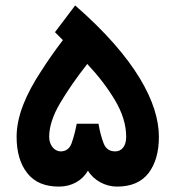

<svg xmlns="http://www.w3.org/2000/svg" viewBox="-20 -691 650 711"><path d="M305.7 -59.1C326.7 -23.4 369.6 0 413.1 0C465.3 0 504.4 -16.6 530.3 -50.3C555.7 -84 568.4 -128.4 568.4 -184.6C568.4 -308.6 483.9 -474.6 258.3 -670.9L183.6 -571.8L212.9 -542.5C184.1 -504.9 156.7 -465.8 130.9 -425.3C78.1 -344.7 41.5 -262.7 41.5 -184.6C41.5 -127.9 54.7 -83 81.1 -49.8C106.9 -16.6 146 0 198.2 0C245.1 0 284.7 -22 305.7 -59.1ZM162.1 -184.1C162.1 -221.7 175.8 -263.7 202.6 -309.1C229.5 -354.5 262.7 -402.8 303.2 -454.1C343.3 -411.6 377.4 -367.2 405.3 -320.8C433.1 -274.4 447.3 -228.5 447.3 -184.1C447.3 -149.4 430.2 -130.4 406.7 -130.4C385.7 -130.4 371.6 -140.1 363.8 -160.2C356 -180.2 349.6 -204.1 344.7 -232.9H264.2C258.8 -205.1 252.4 -180.7 245.1 -160.6C237.8 -140.6 224.1 -130.4 204.6 -130.4C182.6 -130.4 162.1 -152.3 162.1 -184.1Z"/></svg>

Font: Vazirmatn
Style: Bold
Weight: 700
Designer: Saber Rastikerdar
Foundry: Saber Rastikerdar
Version: Version 33.003